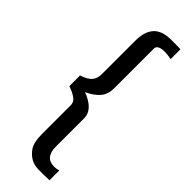

<svg xmlns="http://www.w3.org/2000/svg" viewBox="-274 -765 846 846"><g transform="rotate(45 149.0 -342.0)"><path d="M199.2 66.4Q147.9 66.4 116.2 21.5Q99.1 -2 99.1 -56.6V-234.4Q99.1 -245.1 93.8 -254.2Q88.4 -263.2 77.4 -270Q66.4 -276.9 57.9 -280.8Q49.3 -284.7 35.2 -290V-356.4Q68.4 -366.7 83.7 -383.1Q99.1 -399.4 99.1 -428.7V-636.7Q99.1 -693.4 125.2 -722.4Q151.4 -751.5 209.5 -751.5H234.9Q256.3 -751.5 266.6 -750.5V-689.5Q243.2 -694.3 226.6 -694.3Q181.6 -694.3 181.6 -669.9V-421.9Q181.6 -385.7 162.1 -362.1Q142.6 -338.4 103 -319.8Q181.6 -289.6 181.6 -236.3V-59.1Q181.6 8.8 239.3 8.8Q252 8.8 266.6 4.4V65.4Q246.1 66.4 233.9 66.4Z"/></g></svg>

Font: HK Grotesk Medium
Style: Regular
Weight: 500
Designer: Alfredo Marco Pradil and Stefan Peev
Foundry: Hanken Design Co.
Version: Version 1.045;PS 001.045;hotconv 1.0.88;makeotf.lib2.5.64775